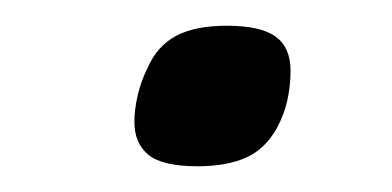

<svg xmlns="http://www.w3.org/2000/svg" viewBox="-20 -439 306 150"><path d="M207 -383.8Q207 -372.6 204.6 -361.1Q202.1 -349.6 196.3 -338.9Q187 -322.3 171.9 -315.7Q156.7 -309.1 134.3 -309.1Q106.9 -309.1 95.9 -318.1Q85 -327.1 85 -343.8Q85 -353.5 87.6 -364.7Q90.3 -376 95.2 -385.7Q102.5 -402.8 117.4 -410.9Q132.3 -418.9 157.2 -418.9Q183.6 -418.9 195.3 -410.4Q207 -401.9 207 -383.8Z"/></svg>

Font: Lorenzo Sans
Style: Italic
Weight: 400
Italic angle: -12°
Foundry: Intel Corporation
Version: Version 1.00; ttfautohint (v1.5)